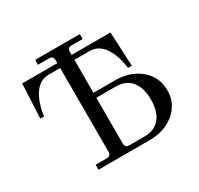

<svg xmlns="http://www.w3.org/2000/svg" viewBox="-151 -895 1116 1078"><g transform="rotate(-30 407.0 -356.0)"><path d="M387.2 -388.2H527.8Q624.5 -388.2 689.2 -334Q753.9 -279.8 753.9 -193.8Q753.9 -107.9 689.2 -54Q624.5 0 527.8 0H195.8V-32.2H268.1Q294.9 -32.2 294.9 -59.1V-602.1H223.1Q195.3 -602.1 172.9 -591.3Q150.4 -580.6 129.9 -553.2Q111.8 -528.8 99.6 -493.4Q87.4 -458 84 -435.1L81.1 -412.1H56.2L66.9 -633.8H294.9V-652.8Q294.9 -680.2 268.1 -680.2H195.8V-711.9H485.8V-680.2H414.1Q387.2 -680.2 387.2 -652.8V-633.8H639.2L649.9 -412.1H625Q624.5 -415.5 623.8 -421.6Q623 -427.7 619.6 -445.6Q616.2 -463.4 611.3 -480Q606.4 -496.6 597.2 -517.1Q587.9 -537.6 576.2 -553.2Q555.7 -580.6 533.2 -591.3Q510.7 -602.1 482.9 -602.1H387.2ZM387.2 -356V-59.1Q387.2 -32.2 414.1 -32.2H511.2Q578.6 -32.2 613.3 -74.7Q647.9 -117.2 647.9 -193.8Q647.9 -270.5 613.3 -313.2Q578.6 -356 511.2 -356Z"/></g></svg>

Font: Flanker Steampunk
Style: Regular
Weight: 400
Designer: Alexey Kryukov, Leonardo Di Lena
Foundry: Alexey Kryukov, Leonardo Di Lena
Version: 1.210